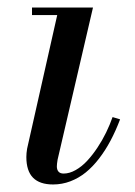

<svg xmlns="http://www.w3.org/2000/svg" viewBox="-20 -480 359 510"><path d="M299 -163Q287.4 -132.4 273.7 -106.6Q260 -80.8 243.2 -58.9Q226.4 -37.1 207.8 -22Q189.1 -6.9 166.9 1.6Q144.8 10 121 10Q85.5 10 67.8 -7.9Q50 -25.9 50 -63Q50 -73 52 -85L132 -440H65V-460H227L133 -56Q131 -44 131 -38Q131 -29.2 135.4 -24.1Q139.8 -19 149 -19Q164.6 -19 181 -28.3Q197.4 -37.6 211.5 -52.8Q225.6 -68 238.8 -87.8Q251.9 -107.5 261.9 -128.1Q271.9 -148.6 279 -169Z"/></svg>

Font: Bodoni* 11
Style: Italic
Weight: 400
Italic angle: -13°
Version: Version 1.002